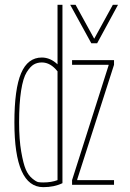

<svg xmlns="http://www.w3.org/2000/svg" viewBox="-20 -770 540 800"><path d="M372.1 -609.4H373L450.2 -750H471.7L384.8 -589.8H360.4L272.5 -750H294.9ZM432.6 -498V-500H280.3V-519.5H455.1V-500L301.8 -22.5V-19.5H455.1V0H280.3V-19.5ZM154.3 -530.3Q189.5 -530.3 219.7 -502V-750H240.2V-6.8Q206.1 9.8 160.2 9.8Q40 9.8 40 -259.8Q40 -399.4 67.9 -464.8Q95.7 -530.3 154.3 -530.3ZM59.6 -259.8Q59.6 -188.5 68.4 -138.2Q77.1 -87.9 87.4 -64Q97.7 -40 114.3 -26.4Q130.9 -12.7 139.6 -11.2Q148.4 -9.8 160.2 -9.8Q194.3 -9.8 219.7 -19.5V-472.7Q190.4 -509.8 154.3 -509.8Q135.7 -509.8 121.1 -501.5Q106.4 -493.2 91.3 -469.2Q76.2 -445.3 67.9 -392.1Q59.6 -338.9 59.6 -259.8Z"/></svg>

Font: Mgen+ 1mn thin
Style: Regular
Weight: 100
Designer: [Source Han Sans]
Ryoko NISHIZUKA  (kana & ideographs); Paul D. Hunt (Latin, Greek & Cyrillic); Wenlong ZHANG  (bopomofo
Version: Version 1.059.20150602